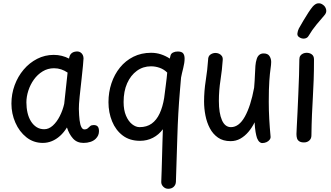

<svg xmlns="http://www.w3.org/2000/svg" viewBox="-20 -870 2055 1193"><path d="M51 -226Q51 -286 71 -340.5Q91 -395 127 -437.5Q163 -480 211 -504.5Q259 -529 314 -529Q340 -529 364 -523Q388 -517 409 -506Q412 -528 424 -538.5Q436 -549 455 -550Q470 -551 480 -544.5Q490 -538 494.5 -528Q499 -518 499 -507Q499 -495 495.5 -462Q492 -429 487 -380.5Q482 -332 475 -271Q472 -246 471 -224.5Q470 -203 470 -193Q471 -151 474.5 -123Q478 -95 485.5 -80.5Q493 -66 504 -66Q518 -66 525.5 -73Q533 -80 540.5 -86.5Q548 -93 562 -93Q579 -93 587 -84Q595 -75 595 -55Q595 -41 590 -29.5Q585 -18 575 -8Q562 5 542 11.5Q522 18 499 18Q458 18 433.5 -9.5Q409 -37 396 -78Q377 -47 353 -25.5Q329 -4 302 7Q275 18 246 18Q188 18 144 -17Q100 -52 75.5 -108Q51 -164 51 -226ZM379 -225 400 -419Q381 -432 360 -439Q339 -446 316 -446Q277 -446 245 -426.5Q213 -407 190.5 -375.5Q168 -344 156 -306.5Q144 -269 144 -234Q144 -200 151 -169.5Q158 -139 172.5 -116Q187 -93 207.5 -80Q228 -67 255 -67Q283 -67 308 -89.5Q333 -112 351.5 -148.5Q370 -185 379 -225Z M1039 -523Q1042 -537 1055 -543.5Q1068 -550 1084 -550Q1109 -550 1118 -538.5Q1127 -527 1127 -506Q1127 -480 1118.5 -447Q1110 -414 1105 -388L1098 -306Q1086 -165 1082 -23Q1078 119 1073 260Q1072 279 1059 291Q1046 303 1025 303Q1007 303 994 289.5Q981 276 982 259Q983 230 984.5 188.5Q986 147 987 101Q988 55 989.5 11Q991 -33 992 -67Q967 -33 930.5 -14Q894 5 850 5Q786 5 742.5 -28Q699 -61 676.5 -116Q654 -171 654 -235Q654 -297 672.5 -352.5Q691 -408 725.5 -450.5Q760 -493 809 -517.5Q858 -542 919 -542Q951 -542 980 -532.5Q1009 -523 1035 -506ZM748 -236Q748 -186 763 -151Q778 -116 801 -98Q824 -80 847 -80Q892 -80 922.5 -102Q953 -124 972 -165Q991 -206 1000 -261Q1006 -306 1009.5 -335Q1013 -364 1015.5 -383.5Q1018 -403 1019 -419Q999 -439 972.5 -448.5Q946 -458 918 -458Q869 -458 830.5 -430Q792 -402 770 -352.5Q748 -303 748 -236Z M1273 -498Q1273 -521 1287.5 -531Q1302 -541 1319 -541Q1330 -541 1340.5 -536.5Q1351 -532 1358 -522.5Q1365 -513 1364 -498Q1360 -436 1350 -372Q1340 -308 1340 -243Q1340 -167 1359 -123.5Q1378 -80 1415 -80Q1465 -80 1501.5 -145.5Q1538 -211 1559 -325Q1563 -371 1564 -404Q1565 -437 1567 -461Q1569 -485 1575 -503Q1580 -520 1591 -529Q1602 -538 1618 -538Q1644 -538 1654.5 -521.5Q1665 -505 1665 -485Q1665 -469 1661 -442.5Q1657 -416 1653.5 -367.5Q1650 -319 1650 -238Q1650 -184 1653 -130.5Q1656 -77 1661 -24Q1663 -12 1655.5 -2Q1648 8 1635.5 13.5Q1623 19 1608 19Q1601 19 1592.5 12Q1584 5 1577 -12Q1572 -27 1568 -50Q1564 -73 1562 -110Q1546 -77 1523.5 -50.5Q1501 -24 1473.5 -8.5Q1446 7 1413 7Q1366 7 1334.5 -15Q1303 -37 1284 -73Q1265 -109 1256.5 -152.5Q1248 -196 1248 -239Q1248 -304 1258.5 -370.5Q1269 -437 1273 -498Z M1840 -501Q1840 -515 1846.5 -524Q1853 -533 1863.5 -537.5Q1874 -542 1885 -542Q1904 -542 1917.5 -532Q1931 -522 1931 -501Q1931 -429 1929 -373Q1927 -317 1924 -266Q1921 -215 1918.5 -158.5Q1916 -102 1915 -28Q1915 -9 1902 3Q1889 15 1869 15Q1850 15 1839.5 8Q1829 1 1825.5 -10.5Q1822 -22 1822 -37Q1822 -46 1824 -82Q1826 -118 1828.5 -170.5Q1831 -223 1833.5 -283Q1836 -343 1838 -400Q1840 -457 1840 -501Z M1898 -648Q1890 -633 1872.5 -630.5Q1855 -628 1839 -639Q1826 -647 1828 -663Q1830 -679 1837 -693Q1850 -716 1865.5 -742.5Q1881 -769 1896.5 -792.5Q1912 -816 1923 -829Q1940 -848 1956.5 -849.5Q1973 -851 1987 -840Q2002 -830 2006.5 -810.5Q2011 -791 1994 -773Q1977 -754 1948 -719Q1919 -684 1898 -648Z"/></svg>

Font: Playpen Sans Arabic
Style: Regular
Weight: 400
Designer: Azza Alameddine, Laura Meseguer, Veronika Burian, José Scaglione
Foundry: TypeTogether
Version: Version 2.000